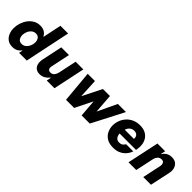

<svg xmlns="http://www.w3.org/2000/svg" viewBox="200 -1883 3016 3016"><g transform="rotate(45 1707.5 -375.0)"><path d="M233 10Q167 10 124 -21.5Q81 -53 60 -104.5Q39 -156 39 -215Q39 -272 57.5 -329.5Q76 -387 110.5 -434.5Q145 -482 195.5 -511Q246 -540 310 -540Q353 -540 381.5 -528Q410 -516 427 -500Q444 -484 452 -470.5Q460 -457 461 -454H469L533 -760H704L545 0H374L387 -61H379Q379 -61 371.5 -50.5Q364 -40 347 -26Q330 -12 302 -1Q274 10 233 10ZM303 -127Q345 -127 375.5 -153Q406 -179 422.5 -217.5Q439 -256 439 -295Q439 -338 417 -370.5Q395 -403 348 -403Q305 -403 274.5 -377Q244 -351 228 -312Q212 -273 212 -234Q212 -191 233.5 -159Q255 -127 303 -127Z M835 10Q760 10 725.5 -45.5Q691 -101 711 -195L782 -530H953L886 -211Q878 -172 891.5 -150.5Q905 -129 940 -129Q980 -129 1003.5 -156.5Q1027 -184 1036 -223L1101 -530H1272L1160 0H989L1004 -75H998Q971 -40 930.5 -15Q890 10 835 10Z M1417 0 1369 -530H1530L1546 -209L1707 -530H1863L1887 -209L2039 -530H2219L1945 0H1764L1741 -289L1598 0Z M2470 10Q2383 10 2327.5 -24.5Q2272 -59 2245.5 -115Q2219 -171 2219 -234Q2219 -289 2238.5 -343Q2258 -397 2296.5 -441.5Q2335 -486 2392.5 -513Q2450 -540 2526 -540Q2599 -540 2648 -513.5Q2697 -487 2724 -443.5Q2751 -400 2758 -347.5Q2765 -295 2755 -242L2751 -221H2387Q2389 -173 2413 -144Q2437 -115 2482 -115Q2518 -115 2538.5 -129.5Q2559 -144 2568 -159Q2577 -174 2577 -174H2737Q2737 -174 2730 -155.5Q2723 -137 2705.5 -109.5Q2688 -82 2657.5 -54.5Q2627 -27 2581 -8.5Q2535 10 2470 10ZM2402 -320H2605Q2611 -358 2589 -386.5Q2567 -415 2520 -415Q2475 -415 2444 -387.5Q2413 -360 2402 -320Z M2805 0 2918 -530H3090L3073 -455H3079Q3079 -455 3087 -467.5Q3095 -480 3113.5 -497Q3132 -514 3161 -527Q3190 -540 3232 -540Q3290 -540 3326 -512Q3362 -484 3375 -437.5Q3388 -391 3376 -336L3304 0H3133L3198 -305Q3207 -344 3194 -372.5Q3181 -401 3142 -401Q3100 -401 3074.5 -371Q3049 -341 3041 -299L2977 0Z"/></g></svg>

Font: Be Vietnam Pro ExtraBold
Style: Italic
Weight: 800
Italic angle: -12°
Designer: Lam Bao, Tony Le, Vietanh Nguyen
Foundry: Yellow Type Foundry
Version: Version 1.002; ttfautohint (v1.8.3)